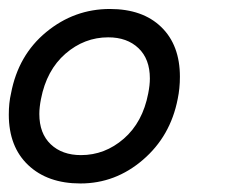

<svg xmlns="http://www.w3.org/2000/svg" viewBox="-66 -494 539 432"><path d="M115 -81.2Q41.2 -81.2 -2.5 -122.5Q-46.2 -163.8 -46.2 -236.2Q-46.2 -262.5 -41.2 -283.8Q-25 -370 38.1 -421.9Q101.2 -473.8 181.2 -473.8Q255 -473.8 296.9 -433.1Q338.8 -392.5 338.8 -321.2Q338.8 -295 333.8 -271.2Q317.5 -187.5 255.6 -134.4Q193.8 -81.2 115 -81.2ZM271.2 -317.5Q271.2 -361.2 245.6 -385.6Q220 -410 177.5 -410Q123.8 -410 81.2 -373.1Q38.8 -336.2 26.2 -271.2Q22.5 -252.5 22.5 -237.5Q22.5 -193.8 48.1 -169.4Q73.8 -145 116.2 -145Q170 -145 212.5 -181.9Q255 -218.8 267.5 -283.8Q271.2 -302.5 271.2 -317.5Z"/></svg>

Font: Cambay
Style: Italic
Weight: 400
Italic angle: -11°
Designer: Pooja Saxena
Foundry: Pooja Saxena
Version: Version 1.019;PS 001.019;hotconv 1.0.70;makeotf.lib2.5.58329